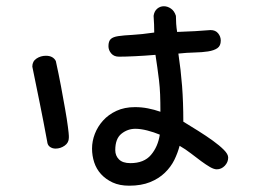

<svg xmlns="http://www.w3.org/2000/svg" viewBox="-20 -592 845 606"><path d="M82 -381.8Q82 -398.4 95.2 -407.2Q108.4 -416 125 -416Q147.5 -416 156.2 -399.4Q165 -359.4 172.4 -320.3Q179.7 -281.2 185.5 -248Q191.4 -214.8 194.3 -191.9Q197.3 -168.9 197.3 -163.1V-157.2Q197.3 -141.6 184.1 -132.3Q170.9 -123 155.3 -123Q145.5 -123 137.7 -128.4Q129.9 -133.8 128.9 -145.5Q123 -177.7 117.2 -207.5Q111.3 -237.3 105.5 -266.6ZM355.5 -413.1Q339.8 -413.1 331.1 -423.3Q322.3 -433.6 322.3 -446.3Q322.3 -461.9 329.6 -468.8Q336.9 -475.6 353.5 -478Q370.1 -480.5 397.9 -481.9Q425.8 -483.4 466.8 -489.3Q466.8 -502 466.3 -514.6Q465.8 -527.3 464.8 -542Q466.8 -556.6 476.1 -564.5Q485.4 -572.3 497.1 -572.3Q508.8 -572.3 519.5 -564.9Q530.3 -557.6 535.2 -542Q535.2 -530.3 536.1 -516.6Q537.1 -502.9 539.1 -491.2Q599.6 -493.2 644.5 -497.1Q660.2 -497.1 668.5 -486.8Q676.8 -476.6 676.8 -463.9Q676.8 -447.3 666 -439.9Q655.3 -432.6 636.7 -429.7Q618.2 -426.8 593.8 -426.3Q569.3 -425.8 543 -422.9Q550.8 -371.1 554.7 -320.3Q558.6 -269.5 558.6 -208Q581.1 -194.3 606 -178.7Q630.9 -163.1 651.9 -147.9Q672.9 -132.8 686.5 -119.1Q700.2 -105.5 700.2 -94.7Q700.2 -80.1 689.5 -68.8Q678.7 -57.6 664.1 -57.6Q655.3 -57.6 642.6 -64.9Q629.9 -72.3 614.7 -83.5Q599.6 -94.7 582.5 -107.9Q565.4 -121.1 546.9 -131.8Q541 -109.4 530.3 -87.4Q519.5 -65.4 500.5 -46.9Q481.4 -28.3 453.6 -17.1Q425.8 -5.9 387.7 -5.9Q357.4 -5.9 335.4 -16.1Q313.5 -26.4 298.8 -42.5Q284.2 -58.6 277.3 -79.6Q270.5 -100.6 270.5 -123Q270.5 -146.5 279.3 -169.4Q288.1 -192.4 305.2 -211.4Q322.3 -230.5 347.7 -242.2Q373 -253.9 406.2 -253.9Q426.8 -253.9 446.8 -250Q466.8 -246.1 486.3 -239.3Q486.3 -269.5 485.4 -293.5Q484.4 -317.4 481.9 -338.4Q479.5 -359.4 476.6 -378.9Q473.6 -398.4 470.7 -418.9Q436.5 -416 406.2 -414.6Q376 -413.1 355.5 -413.1ZM484.4 -167Q465.8 -174.8 444.8 -180.2Q423.8 -185.5 407.2 -185.5Q382.8 -185.5 363.3 -169.9Q343.8 -154.3 343.8 -118.2Q343.8 -100.6 355.5 -88.9Q367.2 -77.1 391.6 -77.1Q434.6 -77.1 456.5 -103Q478.5 -128.9 484.4 -167Z"/></svg>

Font: Gamja Flower
Style: Regular
Weight: 400
Designer: YoonDesign Inc.
Foundry: YoonDesign Inc.
Version: Version 3.00;build 20171102